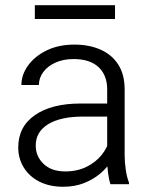

<svg xmlns="http://www.w3.org/2000/svg" viewBox="-20 -710 579 740"><path d="M393.1 -365.7Q393.1 -419.9 359.9 -451.2Q326.7 -482.4 263.7 -482.4Q224.6 -482.4 194.3 -469Q164.1 -455.6 147 -432.6Q129.9 -409.7 129.9 -382.3H62.5Q62.5 -421.9 88.1 -457.5Q113.8 -493.2 159.7 -515.6Q205.6 -538.1 267.1 -538.1Q323.7 -538.1 367.4 -518.8Q411.1 -499.5 435.8 -461.2Q460.4 -422.9 460.4 -364.7V-111.8Q460.4 -85 464.8 -55.4Q469.2 -25.9 477.1 -6.3V0H405.8Q399.9 -17.1 396.5 -43.5Q393.1 -69.8 393.1 -93.8ZM407.2 -260.7H300.3Q213.9 -260.7 165.8 -231.4Q117.7 -202.1 117.7 -148.9Q117.7 -107.4 147.9 -78.4Q178.2 -49.3 231.4 -49.3Q277.8 -49.3 313.7 -67.1Q349.6 -85 372.3 -113.5Q395 -142.1 401.9 -173.8L430.7 -137.2Q425.3 -114.3 408.9 -88.9Q392.6 -63.5 366.2 -41Q339.8 -18.6 304 -4.4Q268.1 9.8 223.1 9.8Q170.9 9.8 131.8 -10Q92.8 -29.8 71.5 -64.5Q50.3 -99.1 50.3 -141.6Q50.3 -221.7 114.7 -266.4Q179.2 -311 290.5 -311H407.2ZM423.3 -636.7H114.3V-689.9H423.3Z"/></svg>

Font: Heebo Light
Style: Regular
Weight: 300
Designer: Oded Ezer
Foundry: Ezer Type House
Version: Version 3.100